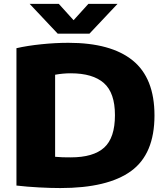

<svg xmlns="http://www.w3.org/2000/svg" viewBox="-20 -970 864 998"><path d="M293.5 7.5Q244 7.5 182.8 4.2Q121.5 1 65.5 -5.5V-719.5Q122 -732.5 195.2 -740Q268.5 -747.5 335.5 -747.5Q556.5 -747.5 669.8 -655.8Q783 -564 783 -370Q783 -169.5 661.5 -81Q540 7.5 293.5 7.5ZM347.5 -152Q465.5 -152 521.5 -202.8Q577.5 -253.5 577.5 -371.5Q577.5 -487.5 520 -538.2Q462.5 -589 347.5 -589Q307 -589 266.5 -581.5V-155Q286 -153 305.8 -152.5Q325.5 -152 347.5 -152ZM280 -795 134 -950H285.5L362.5 -865L439.5 -950H591L445 -795Z"/></svg>

Font: Encode Sans SmExp XBd
Style: Regular
Weight: 800
Width: 6
Designer: Multiple Designers
Foundry: Impallari Type
Version: Version 3.002; ttfautohint (v1.8.3) -l 8 -r 50 -G 200 -x 14 